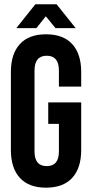

<svg xmlns="http://www.w3.org/2000/svg" viewBox="-20 -868 430 896"><path d="M205.1 -290V-390.1H358.9V-168Q358.9 -83.5 316.9 -37.8Q274.9 7.8 194.8 7.8Q114.7 7.8 72.8 -37.8Q30.8 -83.5 30.8 -168V-532.2Q30.8 -616.7 72.8 -662.4Q114.7 -708 194.8 -708Q274.9 -708 316.9 -662.4Q358.9 -616.7 358.9 -532.2V-463.9H254.9V-539.1Q254.9 -607.9 198.2 -607.9Q141.1 -607.9 141.1 -539.1V-161.1Q141.1 -92.8 198.2 -92.8Q254.9 -92.8 254.9 -161.1V-290ZM149.9 -736.8H56.2L145 -848.1H244.1L333 -736.8H238.8L193.8 -792Z"/></svg>

Font: Bebas Neue Bold
Style: Regular
Weight: 700
Designer: Ryoichi Tsunekawa
Foundry: Ryoichi Tsunekawa
Version: Version 1.300